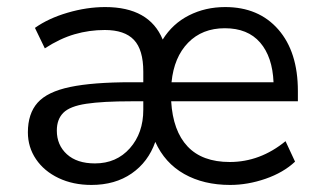

<svg xmlns="http://www.w3.org/2000/svg" viewBox="-20 -515 911 544"><path d="M239 9Q187 9 146 -10.5Q105 -30 82 -64Q59 -98 59 -140Q59 -193 86.5 -224Q114 -255 178.5 -268.5Q243 -282 352 -282H386V-312Q386 -374 359.5 -402Q333 -430 277 -430Q233 -430 191.5 -418Q150 -406 107 -378L79 -436Q117 -463 171.5 -479Q226 -495 278 -495Q403 -495 441 -403Q469 -448 515.5 -471.5Q562 -495 618 -495Q713 -495 768.5 -431.5Q824 -368 824 -257V-228H465Q470 -144 511.5 -100Q553 -56 631 -56Q717 -56 789 -115L816 -57Q783 -26 732.5 -8.5Q682 9 632 9Q557 9 502 -22Q447 -53 420 -113Q400 -56 353 -23.5Q306 9 239 9ZM617 -435Q553 -435 513 -394Q473 -353 466 -282H755Q752 -354 717 -394.5Q682 -435 617 -435ZM249 -52Q310 -52 348 -95Q386 -138 386 -204V-228H352Q271 -228 224.5 -221Q178 -214 159.5 -195.5Q141 -177 141 -145Q141 -104 169.5 -78Q198 -52 249 -52Z"/></svg>

Font: Nunito Sans
Style: Regular
Weight: 400
Designer: Vernon Adams
Foundry: Vernon Adams
Version: Version 3.101; ttfautohint (v1.8.4.7-5d5b);gftools[0.9.27]